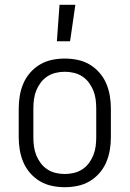

<svg xmlns="http://www.w3.org/2000/svg" viewBox="-20 -772 540 800"><path d="M250 8Q223 8 196.5 2.5Q170 -3 147 -16.5Q124 -30 106 -50.5Q88 -71 77.5 -95.5Q67 -120 62.5 -146.5Q58 -173 58 -200V-320Q58 -347 62.5 -373.5Q67 -400 77.5 -424.5Q88 -449 106 -469.5Q124 -490 147 -503.5Q170 -517 196.5 -522.5Q223 -528 250 -528Q277 -528 303.5 -522.5Q330 -517 353 -503.5Q376 -490 394 -469.5Q412 -449 422.5 -424.5Q433 -400 437.5 -373.5Q442 -347 442 -320V-200Q442 -173 437.5 -146.5Q433 -120 422.5 -95.5Q412 -71 394 -50.5Q376 -30 353 -16.5Q330 -3 303.5 2.5Q277 8 250 8ZM250 -47Q269 -47 288 -51.5Q307 -56 323 -66.5Q339 -77 350.5 -92.5Q362 -108 369 -125.5Q376 -143 378.5 -162Q381 -181 381 -200V-320Q381 -339 378.5 -358Q376 -377 369 -394.5Q362 -412 350.5 -427.5Q339 -443 323 -453.5Q307 -464 288 -468.5Q269 -473 250 -473Q231 -473 212 -468.5Q193 -464 177 -453.5Q161 -443 149.5 -427.5Q138 -412 131 -394.5Q124 -377 121.5 -358Q119 -339 119 -320V-200Q119 -181 121.5 -162Q124 -143 131 -125.5Q138 -108 149.5 -92.5Q161 -77 177 -66.5Q193 -56 212 -51.5Q231 -47 250 -47ZM217 -600 228 -752H294L272 -600Z"/></svg>

Font: Iosevka Custom Light
Style: Regular
Weight: 300
Monospace: yes
Designer: Belleve Invis
Foundry: Belleve Invis
Version: Version 27.3.5